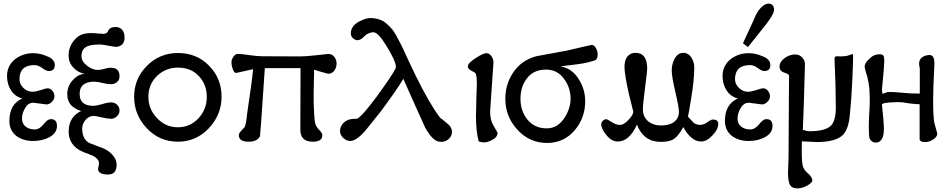

<svg xmlns="http://www.w3.org/2000/svg" viewBox="-20 -774 5255 1065"><path d="M296 -75Q296 -35 252 -12Q214 8 163 8Q110 8 72 -19Q32 -50 32 -103Q32 -196 104 -228Q65 -237 42 -271.5Q19 -306 19 -352Q19 -410 64 -446Q108 -479 163 -479Q203 -479 238 -463Q284 -447 284 -413Q284 -380 250 -380Q237 -380 215 -396Q192 -413 172 -413Q90 -413 88 -338Q87 -309 109 -287Q131 -265 160 -265Q176 -265 205 -274Q232 -284 245 -284Q260 -284 271 -270Q282 -256 282 -240Q282 -225 270.5 -212Q259 -199 244 -195Q237 -194 205 -199Q170 -204 165 -204Q137 -205 119 -174Q102 -146 102 -116Q102 -88 122 -72Q142 -56 172 -56Q199 -56 221 -84Q244 -113 260 -113Q278 -114 287 -104.5Q296 -95 296 -75Z M671 -566Q671 -520 627 -514Q618 -514 583 -520Q551 -527 536 -527Q485 -527 464 -517Q432 -503 432 -462Q432 -434 462 -410Q493 -386 523 -386Q535 -386 559 -392Q583 -400 597 -398Q643 -398 643 -350Q643 -331 629 -319Q615 -307 595 -307Q576 -307 548 -314Q520 -321 504 -321Q461 -321 440.5 -302.5Q420 -284 422 -247Q425 -187 498 -187Q512 -187 545 -196Q576 -206 597 -206Q616 -206 629.5 -193Q643 -180 643 -160Q643 -143 628.5 -129Q614 -115 596 -115Q578 -115 544 -123Q510 -131 500 -131Q474 -131 455 -109.5Q436 -88 436 -60Q436 -3 475 19L551 48Q582 61 603 84Q627 110 627 139Q627 194 580 194Q524 194 524 163Q524 158 528 143Q530 130 528 122Q519 96 468 79Q361 46 361 -44Q361 -127 432 -159Q432 -158 429.5 -158.5Q427 -159 422.5 -161Q418 -163 412 -165Q388 -176 373 -192Q353 -217 353 -251Q353 -298 386 -332Q415 -363 449 -364Q414 -372 391 -395Q364 -420 361 -455Q356 -523 409 -568Q444 -598 523 -588Q532 -588 540 -587.5Q548 -587 552 -586H555Q574 -588 579 -601Q588 -623 616 -624Q642 -626 656.5 -610Q671 -594 671 -566Z M1209 -237Q1209 -138 1138 -62Q1067 12 967 12Q864 12 794 -63Q724 -137 724 -237Q724 -338 795 -409Q866 -480 967 -480Q1072 -480 1140 -409Q1209 -339 1209 -237ZM1082 -353Q1039 -399 967 -399Q900 -399 851 -353Q803 -306 803 -237Q803 -170 849 -121Q897 -68 967 -68Q1034 -68 1081 -118Q1127 -168 1127 -237Q1127 -306 1082 -353Z M1847 -422Q1847 -400 1834.5 -382.5Q1822 -365 1802 -365Q1798 -365 1759 -376Q1723 -388 1722 -387Q1722 -388 1722 -382.5Q1722 -377 1722 -373Q1722 -369 1722 -360.5Q1722 -352 1721.5 -341.5Q1721 -331 1721 -320Q1719 -233 1720 -202Q1722 -129 1727 -96Q1731 -74 1749 -55Q1768 -36 1768 -24Q1768 12 1715 12Q1646 12 1646 -54L1647 -396H1449L1428 -90Q1426 -62 1422 -18Q1407 12 1359 12Q1305 12 1305 -24Q1305 -36 1317 -47Q1333 -66 1335 -66Q1345 -80 1351 -145L1373 -298Q1377 -327 1379.5 -348.5Q1382 -370 1383 -380Q1384 -390 1383 -390L1293 -370Q1286 -368 1280.5 -373.5Q1275 -379 1271 -392Q1264 -410 1264 -430Q1264 -444 1275 -459.5Q1286 -475 1298 -475Q1324 -475 1365 -468Q1410 -462 1431 -462L1644 -461Q1676 -461 1738 -468Q1754 -470 1776 -472L1800 -475Q1821 -475 1834 -459Q1847 -443 1847 -422Z M2487 -40Q2485 -14 2464 1Q2443 16 2417 12Q2380 8 2339 -65Q2325 -94 2217 -337Q2189 -287 2093 -157Q2087 -149 2058 -113.5Q2029 -78 2008 -51Q1957 8 1923 8Q1902 8 1884 -9Q1866 -26 1866 -47Q1866 -76 1890 -96.5Q1914 -117 1956 -115Q1974 -115 2035 -193Q2064 -229 2113 -299Q2176 -389 2176 -402Q2176 -436 2120 -525Q2077 -595 2051 -595Q2033 -595 2010 -581Q1997 -568 1990 -563Q1977 -551 1962 -551Q1953 -551 1943 -558Q1926 -569 1926 -589Q1926 -628 1969 -653Q2008 -674 2035 -674Q2079 -673 2108 -655Q2126 -644 2156 -611Q2172 -591 2208 -520Q2241 -447 2285 -356Q2362 -199 2421 -121Q2434 -112 2460 -90Q2488 -68 2487 -40Z M2740 -38Q2740 -13 2710 2Q2685 16 2664 16Q2650 16 2635 10Q2620 -47 2620 -134V-138Q2620 -141 2620.5 -148.5Q2621 -156 2621 -166Q2621 -176 2621.5 -190.5Q2622 -205 2622 -221Q2625 -308 2625 -310Q2625 -355 2617 -369Q2610 -374 2594 -382Q2575 -392 2575 -406Q2575 -424 2620 -453Q2661 -479 2677 -479Q2695 -479 2707 -461Q2719 -443 2717 -425L2699 -162Q2696 -114 2718 -76Z M3295 -474Q3295 -446 3282 -440Q3240 -425 3186 -418L3089 -406Q3154 -395 3192 -332Q3226 -277 3226 -212Q3226 -122 3170 -54Q3109 19 3015 19Q2914 19 2846 -59Q2783 -130 2783 -226Q2783 -304 2824 -368Q2872 -442 2959 -463L3123 -493L3213 -514Q3227 -517 3239.5 -520Q3252 -523 3257 -524L3262 -525Q3275 -525 3285 -508Q3295 -491 3295 -474ZM3145 -226Q3145 -283 3114 -329Q3076 -388 3009 -388Q2938 -388 2901 -337Q2867 -291 2867 -226Q2867 -160 2903 -114Q2943 -62 3013 -62Q3074 -62 3113 -123Q3145 -175 3145 -226Z M3964 -87Q3964 -56 3931 -22Q3900 11 3869 11Q3814 11 3770 -69Q3741 -15 3711 1Q3688 13 3645 13Q3550 13 3513 -83Q3471 11 3406 11Q3373 11 3344 -24Q3315 -59 3315 -85Q3315 -96 3324.5 -104.5Q3334 -113 3343 -113Q3348 -113 3371 -98Q3396 -82 3416 -81Q3440 -80 3466 -109Q3493 -138 3493 -154L3473 -234Q3470 -247 3468 -254Q3444 -362 3444 -404Q3444 -434 3456 -455Q3474 -481 3505 -481Q3570 -481 3570 -392Q3570 -380 3558 -287Q3546 -196 3546 -166Q3546 -125 3578 -99Q3606 -78 3645 -78Q3683 -78 3709 -91Q3746 -113 3746 -153Q3746 -179 3726 -264Q3706 -349 3706 -384Q3706 -415 3719 -442Q3737 -481 3770 -481Q3800 -481 3818 -450Q3831 -427 3831 -399Q3831 -330 3813 -223Q3797 -124 3796 -131Q3796 -124 3814 -108Q3828 -91 3833 -89Q3851 -81 3860 -81Q3884 -81 3903 -96Q3924 -111 3934 -111Q3964 -111 3964 -87Z M4272 -711Q4268 -688 4223 -631L4129 -513L4101 -534L4162 -666Q4177 -706 4199.5 -730Q4222 -754 4243 -754Q4260 -754 4268.5 -741Q4277 -728 4272 -711ZM4265 -75Q4265 -35 4221 -12Q4183 8 4132 8Q4079 8 4041 -19Q4001 -50 4001 -103Q4001 -196 4073 -228Q4034 -237 4011 -271.5Q3988 -306 3988 -352Q3988 -410 4033 -446Q4077 -479 4132 -479Q4172 -479 4207 -463Q4253 -447 4253 -413Q4253 -380 4219 -380Q4206 -380 4184 -396Q4161 -413 4141 -413Q4059 -413 4057 -338Q4056 -309 4078 -287Q4100 -265 4129 -265Q4145 -265 4174 -274Q4201 -284 4214 -284Q4229 -284 4240 -270Q4251 -256 4251 -240Q4251 -225 4239.5 -212Q4228 -199 4213 -195Q4206 -194 4174 -199Q4139 -204 4134 -204Q4106 -205 4088 -174Q4071 -146 4071 -116Q4071 -88 4091 -72Q4111 -56 4141 -56Q4168 -56 4190 -84Q4213 -113 4229 -113Q4247 -114 4256 -104.5Q4265 -95 4265 -75Z M4356 -261 4357 -352Q4357 -364 4330 -371Q4304 -380 4304 -405Q4304 -436 4345 -460Q4369 -472 4391 -472Q4414 -472 4429.5 -455.5Q4445 -439 4445 -418L4439 -206Q4438 -186 4437.5 -169.5Q4437 -153 4436.5 -138.5Q4436 -124 4435.5 -112Q4435 -100 4434.5 -90.5Q4434 -81 4434 -74Q4434 -67 4433.5 -62.5Q4433 -58 4433 -56V-54Q4457 -46 4468 -46Q4555 -46 4587 -75Q4619 -104 4616 -192Q4616 -294 4609 -447Q4608 -455 4614 -460Q4616 -462 4621 -462Q4645 -460 4659 -462Q4665 -462 4672 -463Q4679 -464 4685 -466Q4691 -468 4696 -470Q4701 -472 4704 -473L4707 -474Q4711 -474 4711 -472Q4714 -462 4708 -335Q4702 -210 4694 -138Q4687 -58 4656 -26Q4616 14 4510 14L4491 13Q4456 11 4428 10Q4425 114 4433 147Q4439 169 4461 187Q4483 206 4486 225Q4487 238 4460 254Q4431 271 4403 271Q4373 271 4362 251.5Q4351 232 4351 183Q4351 160 4354 97Z M5162 -392Q5156 -293 5156 -216Q5156 -136 5162 -95L5171 -62Q5179 -35 5179 -34Q5179 -10 5143 7Q5128 14 5112 14Q5081 14 5081 -4V-196Q5060 -196 5038 -199Q5023 -200 5002 -204Q4972 -209 4943 -207Q4870 -205 4872 -193Q4883 -91 4883 -65Q4883 -20 4872 -4Q4860 17 4838 17Q4816 17 4804 -4Q4794 -42 4804 -187Q4806 -227 4802 -286Q4799 -314 4790 -351Q4780 -380 4777 -398Q4771 -422 4809 -454Q4829 -473 4860 -473Q4877 -473 4882 -462Q4885 -454 4885 -435Q4885 -409 4874 -297Q4870 -276 4875 -254Q4875 -253 4880 -255Q4885 -257 4899 -262Q4908 -265 4943 -263Q4972 -261 5030 -256Q5040 -255 5082 -255V-394L5081 -399Q5080 -404 5079 -410Q5078 -416 5078 -420Q5078 -456 5119 -467Q5129 -469 5135 -469Q5163 -469 5163 -425Q5163 -414 5162 -392Z"/></svg>

Font: GFS Complutum
Style: Regular
Weight: 400
Designer: George D. Matthiopoulos
Foundry: George D. Matthiopoulos
Version: Version 1.000